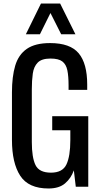

<svg xmlns="http://www.w3.org/2000/svg" viewBox="-20 -1062 575 1092"><path d="M256 10Q142 10 95 -62.5Q48 -135 48 -266V-537Q48 -626 66.5 -688.5Q85 -751 132.5 -784Q180 -817 265 -817Q379 -817 427.5 -759Q476 -701 476 -581V-551H370V-576Q370 -629 363 -662.5Q356 -696 334.5 -712.5Q313 -729 267 -729Q217 -729 194.5 -706Q172 -683 166.5 -643.5Q161 -604 161 -554V-254Q161 -166 182 -123Q203 -80 270 -80Q336 -80 358 -127Q380 -174 380 -265V-321H277V-401H482V0H411L400 -93Q384 -48 350 -19Q316 10 256 10ZM127 -867 213 -1042H322L409 -867H328L267 -988L207 -867Z"/></svg>

Font: Oswald
Style: Regular
Weight: 400
Designer: Vernon Adams
Foundry: Vernon Adams
Version: Version 4.103; ttfautohint (v1.8.3)